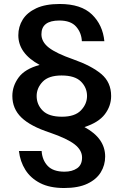

<svg xmlns="http://www.w3.org/2000/svg" viewBox="-20 -756 620 964"><path d="M302 188Q230 188 182 163.5Q134 139 107.5 97Q81 55 75 2H189Q192 48 219.5 77Q247 106 304 106Q342 106 367 89Q392 72 392 35Q392 -2 355 -31Q318 -60 231 -90Q133 -122 87.5 -166Q42 -210 42 -274Q42 -324 73.5 -367Q105 -410 179 -430Q72 -488 72 -579Q72 -622 94 -657.5Q116 -693 162 -714.5Q208 -736 280 -736Q387 -736 441.5 -683.5Q496 -631 504 -549H391Q389 -592 362 -622.5Q335 -653 278 -653Q188 -653 188 -584Q188 -546 225 -517Q262 -488 348 -458Q439 -426 488.5 -384.5Q538 -343 538 -274Q538 -224 506.5 -182.5Q475 -141 404 -118Q508 -62 508 30Q508 73 486 109Q464 145 418.5 166.5Q373 188 302 188ZM291 -170Q356 -170 386.5 -202Q417 -234 417 -274Q417 -316 386.5 -346.5Q356 -377 289 -377Q224 -377 194 -345.5Q164 -314 164 -274Q164 -231 194.5 -200.5Q225 -170 291 -170Z"/></svg>

Font: Ulagadi Sans Medium
Style: Regular
Weight: 500
Designer: Ninad Kale (Devanagari), Jonny Pinhorn (Latin)
Foundry: Indian Type Foundry
Version: Version 3.01;March 29, 2020;FontCreator 12.0.0.2522 64-bit; 